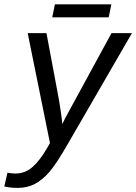

<svg xmlns="http://www.w3.org/2000/svg" viewBox="-77 -686 647 913"><path d="M7.8 207.5Q-27.3 207.5 -56.6 200.7L-41.5 135.3Q-19.5 139.2 -3.9 139.2Q42.5 139.2 77.9 107.9Q113.3 76.7 147.5 17.1L160.6 -5.9L54.7 -528.3H144L198.7 -236.3Q206.1 -197.3 212.4 -153.1Q218.8 -108.9 219.2 -95.7Q224.1 -106.4 231.9 -122.1Q239.7 -137.7 453.1 -528.3H550.3L244.6 0Q190.4 94.2 157.5 132.1Q124.5 169.9 88.6 188.7Q52.7 207.5 7.8 207.5ZM439.9 -603.5H171.4L184.1 -665.5H452.6Z"/></svg>

Font: Liberation Sans
Style: Italic
Weight: 400
Italic angle: -12°
Designer: Steve Matteson
Foundry: Ascender Corporation
Version: Version 2.1.5